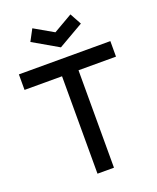

<svg xmlns="http://www.w3.org/2000/svg" viewBox="-176 -1095 981 1198"><g transform="rotate(-20 314.0 -496.0)"><path d="M482.3 -915.6 440.6 -991.7 314.6 -918.8 187.5 -991.7 146.9 -915.6 314.6 -818.8ZM617.7 -750H10.4V-646.9H259.4V0H368.8V-646.9H617.7Z"/></g></svg>

Font: Manrope Semibold
Style: Regular
Weight: 600
Width: 4
Designer: Michael Sharanda
Foundry: Michael Sharanda
Version: Version 2.000;PS 002.000;hotconv 1.0.88;makeotf.lib2.5.64775